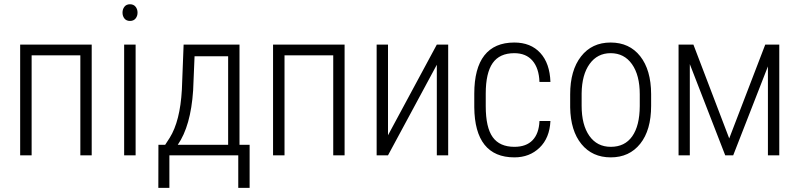

<svg xmlns="http://www.w3.org/2000/svg" viewBox="-20 -741 3814 916"><path d="M417.5 0H363.3V-477.1H130.9V0H76.2V-528.3H417.5Z M627 0H572.3V-528.3H627ZM564.5 -680.7Q564.5 -697.3 573.7 -709Q583 -720.7 600.1 -720.7Q617.2 -720.7 626.7 -709Q636.2 -697.3 636.2 -680.7Q636.2 -664.1 626.7 -652.6Q617.2 -641.1 600.1 -641.1Q583 -641.1 573.7 -652.6Q564.5 -664.1 564.5 -680.7Z M768.1 -50.3 789.6 -83.5Q839.4 -163.1 847.7 -313.5L856 -528.3H1122.6V-50.3H1170.9V155.3H1116.7V0H788.1V155.3H735.4L735.8 -50.3ZM828.1 -50.3H1068.4V-472.7H908.2L901.4 -309.6Q890.1 -139.6 828.1 -50.3Z M1624 0H1569.8V-477.1H1337.4V0H1282.7V-528.3H1624Z M2064 -528.3H2118.2V0H2064V-432.1L1831.1 0H1776.9V-528.3H1831.1V-95.7Z M2434.1 -40.5Q2490.7 -40.5 2521 -72.3Q2551.3 -104 2553.7 -163.6H2606Q2602.1 -82.5 2554.2 -36.4Q2506.3 9.8 2434.1 9.8Q2339.8 9.8 2291.7 -50.5Q2243.7 -110.8 2242.7 -229.5V-293.9Q2242.7 -415 2290.8 -476.6Q2338.9 -538.1 2433.6 -538.1Q2512.2 -538.1 2557.6 -488.5Q2603 -439 2606 -350.1H2553.7Q2551.3 -415.5 2520.5 -451.4Q2489.7 -487.3 2433.6 -487.3Q2363.3 -487.3 2330.3 -439.9Q2297.4 -392.6 2297.4 -294.4V-234.4Q2297.4 -132.8 2330.6 -86.7Q2363.8 -40.5 2434.1 -40.5Z M2700.2 -291Q2700.2 -405.3 2752 -471.7Q2803.7 -538.1 2893.1 -538.1Q2982.9 -538.1 3034.4 -472.7Q3085.9 -407.2 3086.4 -292.5V-236.3Q3086.4 -120.1 3034.4 -55.2Q2982.4 9.8 2894 9.8Q2805.7 9.8 2753.9 -53.7Q2702.1 -117.2 2700.2 -228.5ZM2754.9 -236.3Q2754.9 -145 2791.7 -92.8Q2828.6 -40.5 2894 -40.5Q2960.9 -40.5 2996.3 -90.8Q3031.7 -141.1 3032.2 -234.9V-291Q3032.2 -382.3 2995.1 -434.8Q2958 -487.3 2893.1 -487.3Q2830.1 -487.3 2793 -436Q2755.9 -384.8 2754.9 -294.9Z M3459 -80.6 3630.9 -528.3H3697.8V0H3643.6V-424.3L3478 0H3439.9L3271 -435.1V0H3217.3V-528.3H3288.1Z"/></svg>

Font: Roboto Condensed Light
Style: Regular
Weight: 300
Designer: Google
Version: Version 2.134; 2016